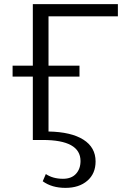

<svg xmlns="http://www.w3.org/2000/svg" viewBox="-20 -678 621 930"><path d="M215 -599V-360H365V-307H215V-41Q325 -39 384 -1.5Q443 36 443 104Q443 163 403 197.5Q363 232 297 232Q231 232 187 200L202 165Q236 188 285 188Q326 188 348 164Q370 140 370 102Q370 0 187 0H139V-307H41V-360H139V-658H551V-599Z"/></svg>

Font: Ysabeau SC
Style: Regular
Weight: 400
Designer: Christian Thalmann (Catharsis Fonts)
Version: Version 0.003